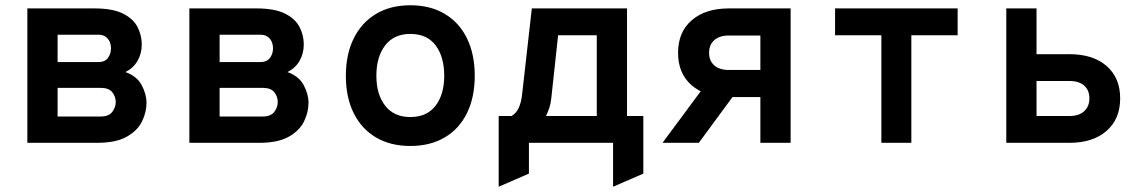

<svg xmlns="http://www.w3.org/2000/svg" viewBox="-20 -543 4352 730"><path d="M84 0V-511H339Q408.5 -511 447.8 -491.2Q487 -471.5 503 -440Q519 -408.5 519 -374Q519 -339.5 503 -311.8Q487 -284 457 -269Q500.5 -253.5 518.8 -219.2Q537 -185 537 -152Q537 -116 519.8 -81Q502.5 -46 461.5 -23Q420.5 0 350 0ZM199 -100H362Q393.5 -100 406.8 -117.5Q420 -135 420 -155Q420 -176 406.8 -192.5Q393.5 -209 362 -209H199ZM199 -307H354Q379 -307 390.5 -323Q402 -339 402 -359Q402 -373 396.8 -384.8Q391.5 -396.5 381 -403.8Q370.5 -411 354 -411H199Z M700 0V-511H955Q1024.5 -511 1063.8 -491.2Q1103 -471.5 1119 -440Q1135 -408.5 1135 -374Q1135 -339.5 1119 -311.8Q1103 -284 1073 -269Q1116.5 -253.5 1134.8 -219.2Q1153 -185 1153 -152Q1153 -116 1135.8 -81Q1118.5 -46 1077.5 -23Q1036.5 0 966 0ZM815 -100H978Q1009.5 -100 1022.8 -117.5Q1036 -135 1036 -155Q1036 -176 1022.8 -192.5Q1009.5 -209 978 -209H815ZM815 -307H970Q995 -307 1006.5 -323Q1018 -339 1018 -359Q1018 -373 1012.8 -384.8Q1007.5 -396.5 997 -403.8Q986.5 -411 970 -411H815Z M1540 12Q1464.5 12 1409.5 -20.5Q1354.5 -53 1324.8 -112.8Q1295 -172.5 1295 -255Q1295 -336.5 1324.8 -396.8Q1354.5 -457 1409.5 -490Q1464.5 -523 1540 -523Q1616 -523 1671 -490.2Q1726 -457.5 1755.5 -397.2Q1785 -337 1785 -255Q1785 -173 1755.5 -113Q1726 -53 1671 -20.5Q1616 12 1540 12ZM1540 -98Q1603 -98 1636 -141Q1669 -184 1669 -255Q1669 -326.5 1636.5 -370.2Q1604 -414 1540 -414Q1478 -414 1444.5 -370.5Q1411 -327 1411 -255Q1411 -184 1444.5 -141Q1478 -98 1540 -98Z M1876 167V-102H1925Q1943 -112.5 1952.2 -132.8Q1961.5 -153 1965 -183L2002 -511H2364V-102H2426V117L2311 167V0H1991V117ZM2056 -102H2249V-409H2102L2076 -169Q2074 -149 2068.5 -132.8Q2063 -116.5 2056 -102Z M2871 0V-174H2751Q2661 -174 2609.5 -219Q2558 -264 2558 -342Q2558 -421 2610 -466Q2662 -511 2751 -511H2986V0ZM2499 0 2670 -231H2807L2637 0ZM2751 -277H2871V-408H2751Q2716 -408 2696 -390.5Q2676 -373 2676 -342Q2676 -311.5 2696 -294.2Q2716 -277 2751 -277Z M3331 0V-409H3155V-511H3621V-409H3445V0Z M3806 0V-511H3921V-337H4046Q4136 -337 4187.5 -292Q4239 -247 4239 -169Q4239 -90.5 4187.2 -45.2Q4135.5 0 4046 0ZM3921 -102H4047Q4082.5 -102 4102.2 -120.2Q4122 -138.5 4122 -169Q4122 -200 4102.2 -217.5Q4082.5 -235 4047 -235H3921Z"/></svg>

Font: Overpass Mono
Style: Bold
Weight: 700
Monospace: yes
Designer: Delve Withrington, Dave Bailey
Foundry: Delve Fonts LLC
Version: Version 4.000